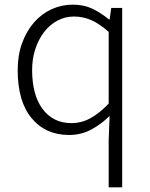

<svg xmlns="http://www.w3.org/2000/svg" viewBox="-20 -567 645 825"><path d="M447 35 451 -69Q416 -34 372.5 -10.5Q329 13 277 13Q176 13 116 -59Q56 -131 56 -266Q56 -330 75 -382Q94 -434 126.5 -471Q159 -508 202 -527.5Q245 -547 292 -547Q340 -547 376 -530Q412 -513 449 -483H451L458 -533H505V238H447ZM287 -38Q330 -38 368.5 -59Q407 -80 447 -122V-430Q406 -466 371 -481Q336 -496 298 -496Q260 -496 227 -478.5Q194 -461 170 -430Q146 -399 132 -357Q118 -315 118 -266Q118 -214 129 -172Q140 -130 162 -100Q184 -70 215 -54Q246 -38 287 -38Z"/></svg>

Font: SpoqaHanSansJP-Light
Style: Regular
Weight: 300
Designer: [Source Han Sans]
Ryoko NISHIZUKA  (kana & ideographs); Paul D. Hunt (Latin, Greek & Cyrillic); Wenlong ZHANG  (bopomofo
Foundry: Spoqa (http://bi.spoqa.com)
Version: Version 1.002.20150607